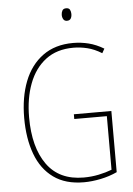

<svg xmlns="http://www.w3.org/2000/svg" viewBox="-61 -955 701 1010"><g transform="rotate(-5 290.0 -450.0)"><path d="M319 -351H517V-28Q476 -9 429.5 0.5Q383 10 341 10Q244 10 181 -35.5Q118 -81 87.5 -163Q57 -245 57 -354Q57 -463 89.5 -546.5Q122 -630 187 -677.5Q252 -725 347 -725Q389 -725 429 -715Q469 -705 509 -681L496 -658Q457 -682 420 -691Q383 -700 347 -700Q259 -700 200.5 -655.5Q142 -611 112.5 -533Q83 -455 83 -355Q83 -197 148 -106Q213 -15 342 -15Q383 -15 421.5 -23Q460 -31 491 -43V-326H319ZM327 -910Q342 -910 347 -900Q352 -890 352 -878Q352 -863 346 -853.5Q340 -844 326 -844Q313 -844 307 -854Q301 -864 301 -877Q301 -889 306.5 -899.5Q312 -910 327 -910Z"/></g></svg>

Font: Noto Sans Myanmar Condensed Thin
Style: Regular
Weight: 100
Width: 3
Designer: Monotype Design Team
Foundry: Monotype Imaging Inc.
Version: Version 2.107; ttfautohint (v1.8.4.7-5d5b)